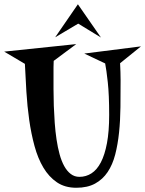

<svg xmlns="http://www.w3.org/2000/svg" viewBox="-40 -885 689 911"><path d="M628.9 -665 529.8 -585Q530.8 -564.5 531.5 -543.5Q532.2 -522.5 532.2 -505.9Q532.2 -439.9 531.5 -376.7Q530.8 -313.5 524.9 -256.6Q519 -199.7 506.6 -151.6Q494.1 -103.5 470.7 -68.6Q447.3 -33.7 411.1 -13.9Q375 5.9 321.8 5.9Q268.1 5.9 230 -20Q191.9 -45.9 165.8 -89.8Q139.6 -133.8 123.8 -192.1Q107.9 -250.5 98.6 -315.9Q89.4 -381.3 85.2 -449.7Q81.1 -518.1 78.1 -582L-20 -640.1L321.8 -675.8L214.8 -596.2Q213.9 -581.1 213.9 -566.2Q213.9 -551.3 213.9 -536.1Q213.9 -502 213.9 -462.9Q213.9 -423.8 215.3 -383.1Q216.8 -342.3 219.7 -301.5Q222.7 -260.7 228.3 -223.1Q233.9 -185.5 242.7 -153.3Q251.5 -121.1 264.6 -97.2Q277.8 -73.2 295.7 -59.6Q313.5 -45.9 336.9 -45.9Q368.2 -45.9 394 -62.5Q419.9 -79.1 438.5 -114.5Q457 -149.9 467.5 -205.6Q478 -261.2 478 -339.8Q478 -435.5 471.4 -495.1Q464.8 -554.7 459 -584L359.9 -630.9ZM439 -707 331.1 -772.9 221.7 -708 329.6 -864.7Z"/></svg>

Font: Risque
Style: Regular
Weight: 400
Designer: Astigmatic (AOETI)
Foundry: Astigmatic (AOETI)
Version: Version 1.000